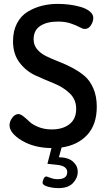

<svg xmlns="http://www.w3.org/2000/svg" viewBox="-20 -754 552 988"><path d="M29 -110Q29 -129 43 -148Q57 -167 75 -167Q86 -167 101.5 -154.5Q117 -142 132 -127.5Q147 -113 177.5 -100.5Q208 -88 246 -88Q303 -88 337.5 -115Q372 -142 372 -194Q372 -242 338.5 -274Q305 -306 257.5 -325Q210 -344 162 -366Q114 -388 80.5 -432Q47 -476 47 -542Q47 -595 67.5 -634Q88 -673 123 -694Q158 -715 196.5 -724.5Q235 -734 278 -734Q305 -734 334.5 -730.5Q364 -727 393 -719Q422 -711 441 -696Q460 -681 460 -662Q460 -643 448 -624Q436 -605 416 -605Q406 -605 389 -614.5Q372 -624 343.5 -633.5Q315 -643 278 -643Q221 -643 187 -620.5Q153 -598 153 -552Q153 -522 171 -500.5Q189 -479 217.5 -465Q246 -451 281 -437.5Q316 -424 350.5 -406Q385 -388 413.5 -364.5Q442 -341 460 -300Q478 -259 478 -205Q478 -113 429 -60Q380 -7 297 5L283 55Q331 56 355.5 77.5Q380 99 380 130Q380 162 355.5 188Q331 214 281 214Q253 214 226 206.5Q199 199 199 186Q199 178 204.5 166Q210 154 219 154Q221 154 239 161Q257 168 276 168Q326 168 326 132Q326 99 272 94L224 89L245 8Q155 7 92 -31Q29 -69 29 -110Z"/></svg>

Font: TerminalDosisSemiBold
Style: Bold
Weight: 600
Designer: EdgarTolentino, PabloImpallari, IginoMarini
Foundry: EdgarTolentino, PabloImpallari, IginoMarini
Version: Version 1.006